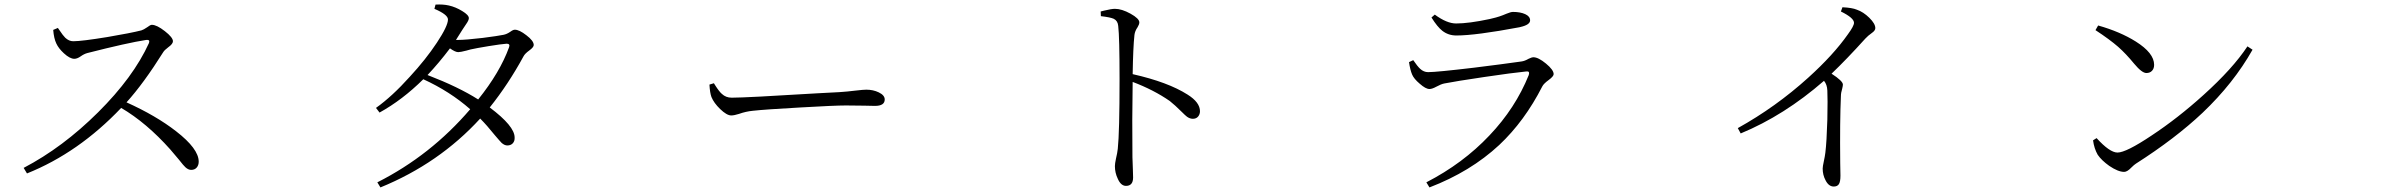

<svg xmlns="http://www.w3.org/2000/svg" viewBox="-20 -779 10540 844"><path d="M98.6 -16.6 84 -41Q255.9 -130.9 411.1 -285.2Q566.4 -439.5 634.8 -589.8Q640.6 -605.5 623 -603.5Q540 -590.8 364.3 -545.9Q349.6 -542 334.5 -531.2Q319.3 -520.5 306.6 -520.5Q287.1 -520.5 260.7 -544.9Q237.3 -566.4 227.5 -587.9Q216.8 -610.4 213.9 -647.5L234.4 -656.2Q236.3 -653.3 241.2 -646.5Q256.8 -623 266.6 -613.3Q283.2 -597.7 301.8 -597.7Q338.9 -597.7 452.1 -616.2Q555.7 -633.8 601.6 -645.5Q611.3 -648.4 627 -659.2Q640.6 -669.9 647.5 -669.9Q668.9 -669.9 704.6 -642.1Q740.2 -614.3 740.2 -597.7Q740.2 -585.9 719.7 -571.3Q703.1 -558.6 698.2 -550.8Q611.3 -412.1 536.1 -329.1Q666 -270.5 753.9 -202.1Q853.5 -125 853.5 -68.4Q853.5 -52.7 844.7 -42.5Q835.9 -32.2 820.3 -32.2Q807.6 -32.2 794.9 -43.9Q787.1 -50.8 766.6 -77.1Q744.1 -104.5 728.5 -122.1Q624 -239.3 512.7 -304.7Q325.2 -107.4 98.6 -16.6Z M1652.3 44.9 1638.7 22.5Q1873 -95.7 2046.9 -298.8Q1958 -377 1840.8 -430.7Q1749 -339.8 1648.4 -284.2L1632.8 -304.7Q1704.1 -355.5 1781.2 -441.4Q1851.6 -517.6 1900.4 -591.3Q1949.2 -665 1949.2 -693.4Q1949.2 -714.8 1889.6 -740.2L1894.5 -758.8Q1927.7 -760.7 1953.1 -754.9Q1983.4 -748 2011.7 -730.5Q2041 -712.9 2041 -699.2Q2041 -689.5 2028.3 -671.9Q2018.6 -658.2 2012.7 -648.4Q1998 -624 1984.4 -603.5H1994.1Q2026.4 -603.5 2101.6 -612.3Q2169.9 -621.1 2193.4 -626Q2208 -628.9 2223.6 -639.6Q2235.4 -648.4 2243.2 -648.4Q2262.7 -648.4 2293.9 -624Q2326.2 -599.6 2326.2 -581.1Q2326.2 -571.3 2306.6 -557.1Q2287.1 -543 2281.2 -531.2Q2214.8 -409.2 2132.8 -306.6Q2242.2 -224.6 2242.2 -174.8Q2243.2 -159.2 2234.4 -149.4Q2225.6 -139.6 2210 -139.6Q2198.2 -139.6 2185.5 -150.4Q2177.7 -158.2 2155.3 -184.6Q2120.1 -228.5 2090.8 -257.8Q1910.2 -60.5 1652.3 44.9ZM2082 -341.8Q2177.7 -460.9 2217.8 -571.3Q2223.6 -586.9 2207 -586.9Q2181.6 -585 2127.9 -576.2Q2074.2 -567.4 2047.9 -561.5Q2042 -560.5 2030.3 -556.6Q2003.9 -549.8 1994.1 -549.8Q1981.4 -549.8 1958 -566.4Q1909.2 -502 1859.4 -449.2Q1996.1 -396.5 2082 -341.8Z M3194.3 -271.5Q3174.8 -271.5 3145.5 -299.8Q3118.2 -326.2 3107.4 -352.5Q3100.6 -371.1 3098.6 -407.2L3118.2 -413.1Q3120.1 -410.2 3123 -405.3Q3141.6 -376 3153.3 -366.2Q3170.9 -349.6 3196.3 -349.6Q3259.8 -349.6 3577.1 -369.1Q3657.2 -373 3669.9 -374Q3702.1 -376 3742.2 -380.9Q3775.4 -384.8 3788.1 -384.8Q3818.4 -384.8 3842.8 -373Q3869.1 -360.4 3869.1 -341.8Q3869.1 -313.5 3826.2 -313.5Q3811.5 -313.5 3780.3 -314.5Q3732.4 -315.4 3698.2 -315.4Q3649.4 -315.4 3498 -306.6Q3341.8 -297.9 3289.1 -292Q3258.8 -289.1 3228.5 -278.3Q3207 -271.5 3194.3 -271.5Z M4929.7 38.1Q4907.2 38.1 4893.6 6.8Q4880.9 -19.5 4880.9 -48.8Q4880.9 -59.6 4885.7 -82Q4891.6 -106.4 4893.6 -125Q4901.4 -197.3 4901.4 -431.6Q4901.4 -616.2 4895.5 -665Q4893.6 -687.5 4876 -696.3Q4861.3 -703.1 4819.3 -708L4818.4 -728.5Q4824.2 -729.5 4834 -732.4Q4866.2 -740.2 4880.9 -740.2Q4911.1 -740.2 4949.7 -718.8Q4988.3 -697.3 4988.3 -680.7Q4988.3 -671.9 4980.5 -659.2Q4968.8 -642.6 4966.8 -625Q4960.9 -570.3 4959 -453.1Q5114.3 -418 5200.2 -363.3Q5254.9 -329.1 5254.9 -290Q5254.9 -276.4 5246.6 -266.6Q5238.3 -256.8 5223.6 -256.8Q5210.9 -256.8 5198.2 -265.6Q5191.4 -270.5 5173.8 -288.1Q5145.5 -316.4 5122.1 -335Q5051.8 -383.8 4959 -418.9Q4956.1 -248 4958 -87.9Q4959 -65.4 4960 -32.2Q4960.9 -6.8 4960.9 1Q4960.9 38.1 4929.7 38.1Z M6263.7 44.9 6250 22.5Q6411.1 -60.5 6527.3 -183.6Q6641.6 -303.7 6700.2 -449.2Q6706.1 -467.8 6688.5 -464.8Q6628.9 -459 6503.9 -440.4Q6378.9 -421.9 6329.1 -412.1Q6314.5 -409.2 6294.9 -398.4Q6275.4 -387.7 6263.7 -387.7Q6247.1 -387.7 6220.7 -411.1Q6195.3 -432.6 6187.5 -451.2Q6178.7 -471.7 6173.8 -505.9L6192.4 -514.6Q6210.9 -487.3 6222.7 -476.6Q6238.3 -461.9 6257.8 -461.9Q6294.9 -461.9 6459 -481.4Q6585.9 -497.1 6668 -508.8Q6682.6 -510.7 6699.2 -520.5Q6712.9 -527.3 6720.7 -527.3Q6742.2 -527.3 6775.9 -499.5Q6809.6 -471.7 6809.6 -453.1Q6809.6 -443.4 6787.6 -427.2Q6765.6 -411.1 6759.8 -399.4Q6681.6 -246.1 6570.3 -141.6Q6444.3 -24.4 6263.7 44.9ZM6381.8 -623Q6346.7 -623 6320.3 -643.6Q6298.8 -660.2 6272.5 -702.1L6287.1 -714.8Q6339.8 -675.8 6380.9 -675.8Q6436.5 -675.8 6528.3 -695.3Q6536.1 -697.3 6540 -698.2Q6571.3 -705.1 6602.5 -718.8Q6621.1 -726.6 6630.9 -726.6Q6663.1 -726.6 6684.6 -716.8Q6706.1 -707 6706.1 -689.5Q6706.1 -669.9 6663.1 -660.2Q6662.1 -660.2 6659.2 -659.2Q6466.8 -623 6381.8 -623Z M8041 41Q8018.6 41 8004.9 13.7Q7992.2 -9.8 7992.2 -38.1Q7992.2 -46.9 7997.1 -69.3Q8002 -91.8 8003.9 -107.4Q8009.8 -155.3 8012.7 -252.9Q8014.6 -345.7 8012.7 -380.9Q8011.7 -407.2 7998 -423.8Q7823.2 -271.5 7631.8 -192.4L7619.1 -215.8Q7786.1 -308.6 7928.7 -437.5Q8040 -538.1 8103.5 -628.9Q8129.9 -665 8129.9 -678.7Q8129.9 -700.2 8072.3 -728.5L8079.1 -747.1Q8122.1 -745.1 8142.6 -736.3Q8170.9 -726.6 8197.3 -700.7Q8223.6 -674.8 8223.6 -655.3Q8223.6 -644.5 8208 -633.8Q8191.4 -622.1 8179.7 -609.4Q8097.7 -518.6 8031.2 -455.1Q8081.1 -422.9 8081.1 -407.2Q8081.1 -402.3 8078.1 -389.6Q8072.3 -371.1 8072.3 -356.4Q8067.4 -248 8069.3 -62.5Q8070.3 -20.5 8070.3 -6.8Q8070.3 19.5 8063.5 30.3Q8056.6 41 8041 41Z M9317.4 -23.4Q9291 -23.4 9252 -49.8Q9217.8 -74.2 9201.2 -98.6Q9185.5 -126 9180.7 -162.1L9196.3 -171.9Q9253.9 -108.4 9288.1 -108.4Q9326.2 -108.4 9438.5 -183.6Q9553.7 -259.8 9666 -361.3Q9794.9 -477.5 9859.4 -575.2L9881.8 -560.5Q9798.8 -413.1 9662.1 -283.2Q9542 -169.9 9369.1 -59.6Q9361.3 -54.7 9349.6 -43Q9331.1 -23.4 9317.4 -23.4ZM9415 -458Q9395.5 -458 9361.3 -499Q9325.2 -543 9291 -573.2Q9253.9 -605.5 9191.4 -646.5L9203.1 -667Q9299.8 -639.6 9368.2 -596.7Q9449.2 -545.9 9449.2 -494.1Q9449.2 -477.5 9439.9 -467.8Q9430.7 -458 9415 -458Z"/></svg>

Font: Bpmf Zihi Box R
Style: R
Weight: 400
Foundry: But Ko
Version: Version 1.320